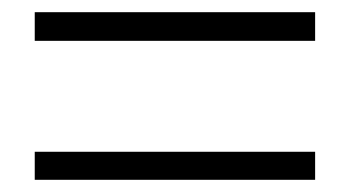

<svg xmlns="http://www.w3.org/2000/svg" viewBox="-20 -523 575 315"><path d="M37 -503H497V-456H37ZM37 -274H497V-228H37Z"/></svg>

Font: SpoqaHanSansJP-Light
Style: Regular
Weight: 300
Designer: [Source Han Sans]
Ryoko NISHIZUKA  (kana & ideographs); Paul D. Hunt (Latin, Greek & Cyrillic); Wenlong ZHANG  (bopomofo
Foundry: Spoqa (http://bi.spoqa.com)
Version: Version 1.002.20150607